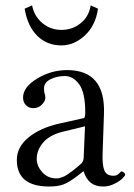

<svg xmlns="http://www.w3.org/2000/svg" viewBox="-20 -677 494 707"><path d="M98.1 -657.2Q106 -617.2 136 -592Q166 -566.9 206.1 -566.9Q246.1 -566.9 276.6 -591.1Q307.1 -615.2 314 -657.2L340.8 -645Q332 -583 292.5 -546.4Q252.9 -509.8 206.1 -509.8Q152.8 -509.8 116.9 -545.4Q81.1 -581.1 70.8 -645ZM293 -211.9 210.9 -191.9Q162.1 -179.7 138.7 -151.9Q115.2 -124 115.2 -91.8Q115.2 -65.9 135.5 -43Q155.8 -20 189 -20Q194.8 -20 202.9 -22.5Q210.9 -24.9 217 -27.8Q223.1 -30.8 233.2 -37.8Q243.2 -44.9 247.6 -48.3Q252 -51.8 262.5 -60.3Q272.9 -68.8 274.9 -70.8Q287.1 -79.6 288.1 -95.2ZM288.1 -45.9H286.1L267.1 -30.8Q234.9 -5.9 213.9 2Q192.9 9.8 161.1 9.8Q42 9.8 42 -87.9Q42 -135.7 85 -170.9Q127.9 -206.1 199.2 -222.2L289.1 -242.2Q293.9 -244.1 293.9 -263.2Q293.9 -336.4 271.5 -366.7Q249 -397 219 -397Q189 -397 165.5 -385Q142.1 -373 142.1 -352.1Q142.1 -338.9 144 -333Q147 -327.1 147 -316.2Q147 -305.2 134.5 -292Q122.1 -278.8 103 -278.8Q85.9 -278.8 75.4 -289.8Q64.9 -300.8 64.9 -317.9Q64.9 -356 116.5 -387.5Q168 -418.9 227.1 -418.9Q369.1 -418.9 362.8 -256.8L357.9 -115.2Q356 -70.3 364 -50Q372.1 -29.8 397.9 -29.8Q410.2 -29.8 418 -37.8Q425.8 -45.9 426.8 -45.9Q430.7 -45.9 435.8 -42Q440.9 -38.1 440.9 -33.2Q440.9 -30.3 430.9 -20Q420.9 -9.8 400.9 0Q380.9 9.8 359.9 9.8Q305.2 10.3 288.1 -45.9Z"/></svg>

Font: Linux Libertine Display
Style: Regular
Weight: 400
Designer: Philipp H. Poll
Foundry: Philipp H. Poll
Version: Version 5.0.9